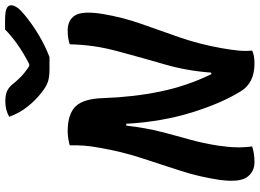

<svg xmlns="http://www.w3.org/2000/svg" viewBox="-150 -840 1000 739"><g transform="rotate(-90 349.5 -470.0)"><path d="M156 1Q128 10 96 10Q58 10 37.5 -19Q17 -48 27 -123Q38 -199 61.5 -272.5Q85 -346 110.5 -423Q136 -500 151 -588Q157 -619 159 -647.5Q161 -676 160 -701Q170 -704 184.5 -706.5Q199 -709 215 -709Q280 -709 310 -678.5Q340 -648 342 -570Q346 -456 367 -353.5Q388 -251 434 -156L440 -157Q447 -251 471.5 -335Q496 -419 521 -512Q535 -563 541.5 -608.5Q548 -654 549 -701Q558 -704 570.5 -706.5Q583 -709 602 -709Q643 -709 660.5 -680Q678 -651 666 -576Q653 -497 627 -424Q601 -351 575 -276Q549 -201 534 -116Q528 -83 525 -53Q522 -23 525 1Q507 10 475 10Q400 10 368 -43Q322 -117 286.5 -231.5Q251 -346 243 -484L236 -483Q227 -407 212 -349Q197 -291 182.5 -239.5Q168 -188 159 -130Q153 -90 152.5 -57.5Q152 -25 156 1ZM500 -779H452Q425 -779 406.5 -784.5Q388 -790 364 -809Q334 -832 309 -863.5Q284 -895 270 -934Q296 -949 329 -949Q350 -949 364.5 -944Q379 -939 392 -925Q406 -907 422 -891Q438 -875 465 -857H473Q521 -882 553 -905.5Q585 -929 606 -950H641Q677 -950 689 -943Q701 -936 699 -923Q698 -914 689 -901.5Q680 -889 660 -873Q626 -845 585 -820.5Q544 -796 500 -779Z"/></g></svg>

Font: Recursive Sn Csl St SmB
Style: Italic
Weight: 600
Italic angle: -15°
Version: Version 1.079;hotconv 1.0.112;makeotfexe 2.5.65598; ttfautoh